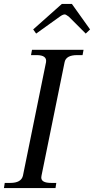

<svg xmlns="http://www.w3.org/2000/svg" viewBox="-33 -952 476 972"><path d="M135 -803 280 -932H331L423 -803L401 -782L315 -868Q300 -879 295 -879Q285 -879 270 -868L150 -782ZM-9 -26H19Q74 -26 83 -62L200 -637Q206 -673 152 -673H124L129 -700H390L385 -673H358Q301 -673 294 -637L177 -62Q176 -59 176 -53Q176 -26 226 -26H252L248 0H-13Z"/></svg>

Font: Taviraj
Style: Italic
Weight: 400
Italic angle: -12°
Designer: Katatrad Team
Foundry: CadsonDemak
Version: Version 1.001